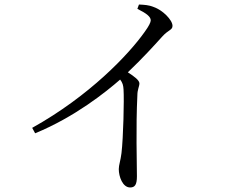

<svg xmlns="http://www.w3.org/2000/svg" viewBox="-20 -785 1040 847"><path d="M586 -746C628 -725 645 -711 645 -695C645 -687 637 -670 618 -644C548 -545 375 -362 122 -221L135 -197C310 -269 447 -379 510 -434C521 -420 524 -408 525 -390C528 -345 524 -178 516 -110C512 -77 504 -57 504 -39C504 -6 521 42 554 42C575 42 584 30 584 -7C584 -67 579 -220 586 -365C586 -390 595 -404 595 -417C595 -431 572 -448 544 -466C610 -529 659 -583 696 -624C723 -654 741 -652 741 -671C741 -697 697 -741 658 -754C637 -763 616 -764 593 -765Z"/></svg>

Font: Source Han Serif K
Style: Regular
Weight: 400
Designer: Ryoko NISHIZUKA 西塚涼子 (kana & ideographs); Frank Grießhammer (Latin, Greek & Cyrillic); Wenlong ZHANG 张文龙 (bopomofo); San
Foundry: Adobe Systems Incorporated
Version: Version 1.001;PS 1.001;hotconv 16.6.54;makeotf.lib2.5.65590